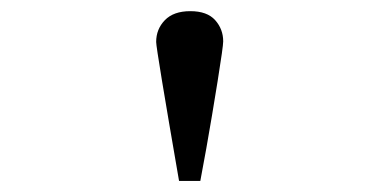

<svg xmlns="http://www.w3.org/2000/svg" viewBox="-20 -687 680 344"><path d="M300.8 -362.8Q259.8 -599.6 259.8 -611.8Q259.8 -634.8 275.4 -650.9Q291 -667 321 -667Q351.1 -667 365.5 -650.9Q379.9 -634.8 379.9 -612.8Q379.9 -604 369.9 -541.5Q359.9 -479 349.6 -420.9L338.9 -362.8Z"/></svg>

Font: Linux Libertine Mono
Style: Mono
Weight: 400
Designer: Philipp H. Poll
Foundry: Philipp H. Poll
Version: Version 5.1.7 ; ttfautohint (v0.9)